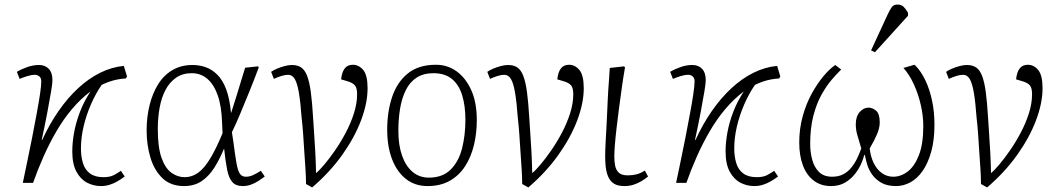

<svg xmlns="http://www.w3.org/2000/svg" viewBox="-20 -802 4650 842"><path d="M423 14Q391 14 362.5 -0.5Q334 -15 315.5 -48.5Q297 -82 297 -138Q297 -177 305 -221Q313 -265 330.5 -311Q348 -357 377 -401Q334 -369 296 -324Q258 -279 227 -225.5Q196 -172 170.5 -114.5Q145 -57 125 0H80Q88 -40 99 -91Q110 -142 120.5 -196.5Q131 -251 140.5 -301.5Q150 -352 155.5 -389.5Q161 -427 161 -445Q161 -460 152.5 -467Q144 -474 134 -474Q118 -474 99 -468Q80 -462 66 -456L54 -487Q74 -499 100 -508Q126 -517 151 -517Q178 -517 194 -500Q210 -483 210 -450Q210 -436 204 -400.5Q198 -365 188 -311.5Q178 -258 163 -189L165 -188Q197 -258 237 -315.5Q277 -373 323 -415.5Q369 -458 419.5 -483Q470 -508 523 -513L537 -467L532 -458Q514 -457 495.5 -453.5Q477 -450 460 -444Q443 -438 426 -430Q399 -391 378.5 -343.5Q358 -296 346.5 -247Q335 -198 335 -151Q335 -115 344 -86Q353 -57 375 -41Q397 -25 434 -25Q463 -25 481 -35Q499 -45 510 -53L527 -28Q511 -16 494.5 -6.5Q478 3 460 8.5Q442 14 423 14Z M787 14Q728 14 692 -21Q656 -56 639.5 -111.5Q623 -167 623 -230Q623 -289 636 -341Q649 -393 673.5 -432.5Q698 -472 736 -494.5Q774 -517 824 -517Q854 -517 881.5 -507.5Q909 -498 932.5 -475Q956 -452 971.5 -411.5Q987 -371 993 -308H994Q1008 -351 1018.5 -385.5Q1029 -420 1038 -449.5Q1047 -479 1055 -505L1111 -511L1115 -507Q1095 -453 1074 -401.5Q1053 -350 1034 -304.5Q1015 -259 997 -222L1003 -183Q1011 -121 1017 -87Q1023 -53 1032 -40Q1041 -27 1058 -27Q1074 -27 1088.5 -33.5Q1103 -40 1124 -53L1141 -28Q1128 -18 1112.5 -8Q1097 2 1080 8Q1063 14 1044 14Q1014 14 998.5 -4Q983 -22 976 -58Q969 -94 963 -149H962Q943 -103 919.5 -66Q896 -29 864 -7.5Q832 14 787 14ZM790 -25Q822 -25 849 -44.5Q876 -64 902 -107Q928 -150 956 -218L954 -261Q952 -335 935 -383.5Q918 -432 889 -456.5Q860 -481 821 -481Q781 -481 752.5 -461.5Q724 -442 706 -408Q688 -374 680 -329.5Q672 -285 672 -236Q672 -157 688 -111Q704 -65 731 -45Q758 -25 790 -25Z M1349 20 1322 5Q1322 -27 1319.5 -62.5Q1317 -98 1314.5 -136.5Q1312 -175 1309.5 -212.5Q1307 -250 1303 -283Q1298 -352 1291 -394Q1284 -436 1273 -455Q1262 -474 1243 -474Q1231 -474 1214.5 -469Q1198 -464 1181 -456L1169 -487Q1179 -494 1194 -500.5Q1209 -507 1227 -512Q1245 -517 1260 -517Q1285 -517 1301 -506Q1317 -495 1327 -469Q1337 -443 1343 -398.5Q1349 -354 1353 -287Q1355 -255 1357.5 -218Q1360 -181 1362.5 -137.5Q1365 -94 1366 -43Q1380 -54 1402 -80Q1424 -106 1449 -142Q1474 -178 1496 -219.5Q1518 -261 1532 -304.5Q1546 -348 1546 -389Q1546 -416 1536.5 -427.5Q1527 -439 1503 -446L1476 -454Q1479 -485 1491.5 -501.5Q1504 -518 1527 -518Q1554 -518 1573 -495Q1592 -472 1592 -415Q1592 -350 1563.5 -274.5Q1535 -199 1481 -123Q1427 -47 1349 20Z M1855 14Q1800 14 1760.5 -17Q1721 -48 1699.5 -103.5Q1678 -159 1678 -234Q1678 -312 1699.5 -376.5Q1721 -441 1768 -479.5Q1815 -518 1892 -518Q1942 -518 1982 -489.5Q2022 -461 2046.5 -407Q2071 -353 2071 -275Q2071 -218 2058.5 -166Q2046 -114 2020 -73.5Q1994 -33 1953 -9.5Q1912 14 1855 14ZM1861 -23Q1921 -23 1956.5 -58.5Q1992 -94 2006.5 -152Q2021 -210 2021 -277Q2021 -337 2007 -383.5Q1993 -430 1962 -455.5Q1931 -481 1881 -481Q1837 -481 1807 -461.5Q1777 -442 1759.5 -406.5Q1742 -371 1734.5 -325.5Q1727 -280 1727 -228Q1727 -166 1743 -120Q1759 -74 1789 -48.5Q1819 -23 1861 -23Z M2297 20 2270 5Q2270 -27 2267.5 -62.5Q2265 -98 2262.5 -136.5Q2260 -175 2257.5 -212.5Q2255 -250 2251 -283Q2246 -352 2239 -394Q2232 -436 2221 -455Q2210 -474 2191 -474Q2179 -474 2162.5 -469Q2146 -464 2129 -456L2117 -487Q2127 -494 2142 -500.5Q2157 -507 2175 -512Q2193 -517 2208 -517Q2233 -517 2249 -506Q2265 -495 2275 -469Q2285 -443 2291 -398.5Q2297 -354 2301 -287Q2303 -255 2305.5 -218Q2308 -181 2310.5 -137.5Q2313 -94 2314 -43Q2328 -54 2350 -80Q2372 -106 2397 -142Q2422 -178 2444 -219.5Q2466 -261 2480 -304.5Q2494 -348 2494 -389Q2494 -416 2484.5 -427.5Q2475 -439 2451 -446L2424 -454Q2427 -485 2439.5 -501.5Q2452 -518 2475 -518Q2502 -518 2521 -495Q2540 -472 2540 -415Q2540 -350 2511.5 -274.5Q2483 -199 2429 -123Q2375 -47 2297 20Z M2719 14Q2696 14 2680.5 7.5Q2665 1 2654.5 -14Q2644 -29 2639 -54Q2634 -79 2634 -115Q2634 -119 2634 -126.5Q2634 -134 2634.5 -145Q2635 -156 2635.5 -169.5Q2636 -183 2637 -199.5Q2638 -216 2639 -234.5Q2640 -253 2641 -273.5Q2642 -294 2643 -316Q2644 -338 2645 -361Q2646 -384 2647.5 -407.5Q2649 -431 2651 -455.5Q2653 -480 2654 -504L2716 -511L2721 -507Q2714 -467 2707.5 -421.5Q2701 -376 2695 -330Q2689 -284 2684 -241.5Q2679 -199 2676.5 -166.5Q2674 -134 2674 -115Q2674 -95 2677.5 -76Q2681 -57 2693.5 -45Q2706 -33 2733 -33Q2754 -33 2771.5 -37.5Q2789 -42 2808 -54L2822 -28Q2809 -17 2793 -7.5Q2777 2 2758.5 8Q2740 14 2719 14Z M3288 14Q3256 14 3227.5 -0.5Q3199 -15 3180.5 -48.5Q3162 -82 3162 -138Q3162 -177 3170 -221Q3178 -265 3195.5 -311Q3213 -357 3242 -401Q3199 -369 3161 -324Q3123 -279 3092 -225.5Q3061 -172 3035.5 -114.5Q3010 -57 2990 0H2945Q2953 -40 2964 -91Q2975 -142 2985.5 -196.5Q2996 -251 3005.5 -301.5Q3015 -352 3020.5 -389.5Q3026 -427 3026 -445Q3026 -460 3017.5 -467Q3009 -474 2999 -474Q2983 -474 2964 -468Q2945 -462 2931 -456L2919 -487Q2939 -499 2965 -508Q2991 -517 3016 -517Q3043 -517 3059 -500Q3075 -483 3075 -450Q3075 -436 3069 -400.5Q3063 -365 3053 -311.5Q3043 -258 3028 -189L3030 -188Q3062 -258 3102 -315.5Q3142 -373 3188 -415.5Q3234 -458 3284.5 -483Q3335 -508 3388 -513L3402 -467L3397 -458Q3379 -457 3360.5 -453.5Q3342 -450 3325 -444Q3308 -438 3291 -430Q3264 -391 3243.5 -343.5Q3223 -296 3211.5 -247Q3200 -198 3200 -151Q3200 -115 3209 -86Q3218 -57 3240 -41Q3262 -25 3299 -25Q3328 -25 3346 -35Q3364 -45 3375 -53L3392 -28Q3376 -16 3359.5 -6.5Q3343 3 3325 8.5Q3307 14 3288 14Z M3624 14Q3580 14 3548.5 -10Q3517 -34 3501 -77Q3485 -120 3485 -177Q3485 -237 3500 -291.5Q3515 -346 3539 -390Q3563 -434 3590.5 -467Q3618 -500 3643 -517L3669 -497Q3650 -479 3627 -452Q3604 -425 3582.5 -386.5Q3561 -348 3547 -294.5Q3533 -241 3533 -171Q3533 -136 3541.5 -103Q3550 -70 3571 -48.5Q3592 -27 3629 -27Q3657 -27 3677.5 -37.5Q3698 -48 3713 -66.5Q3728 -85 3738.5 -106.5Q3749 -128 3757 -151Q3744 -193 3738.5 -214Q3733 -235 3733 -257Q3733 -291 3750 -310.5Q3767 -330 3789 -330Q3806 -330 3822 -316.5Q3838 -303 3838 -265Q3838 -241 3826 -213Q3814 -185 3794 -151Q3798 -114 3812 -86Q3826 -58 3848 -42.5Q3870 -27 3897 -27Q3931 -27 3961 -50Q3991 -73 4010 -122Q4029 -171 4029 -249Q4029 -294 4018 -342Q4007 -390 3987.5 -432.5Q3968 -475 3942 -504L3990 -518L3995 -514Q4020 -488 4038.5 -449Q4057 -410 4067.5 -360.5Q4078 -311 4078 -255Q4078 -188 4064 -137.5Q4050 -87 4026.5 -53Q4003 -19 3972.5 -2.5Q3942 14 3910 14Q3871 14 3846 0Q3821 -14 3805.5 -35.5Q3790 -57 3783 -80.5Q3776 -104 3773 -122H3770Q3766 -105 3756 -82.5Q3746 -60 3728.5 -38Q3711 -16 3685.5 -1Q3660 14 3624 14ZM3817 -573 3800 -581 3873 -739Q3883 -760 3891 -771Q3899 -782 3916 -782Q3933 -782 3943 -772Q3953 -762 3962 -746V-733Z M4309 20 4282 5Q4282 -27 4279.5 -62.5Q4277 -98 4274.5 -136.5Q4272 -175 4269.5 -212.5Q4267 -250 4263 -283Q4258 -352 4251 -394Q4244 -436 4233 -455Q4222 -474 4203 -474Q4191 -474 4174.5 -469Q4158 -464 4141 -456L4129 -487Q4139 -494 4154 -500.5Q4169 -507 4187 -512Q4205 -517 4220 -517Q4245 -517 4261 -506Q4277 -495 4287 -469Q4297 -443 4303 -398.5Q4309 -354 4313 -287Q4315 -255 4317.5 -218Q4320 -181 4322.5 -137.5Q4325 -94 4326 -43Q4340 -54 4362 -80Q4384 -106 4409 -142Q4434 -178 4456 -219.5Q4478 -261 4492 -304.5Q4506 -348 4506 -389Q4506 -416 4496.5 -427.5Q4487 -439 4463 -446L4436 -454Q4439 -485 4451.5 -501.5Q4464 -518 4487 -518Q4514 -518 4533 -495Q4552 -472 4552 -415Q4552 -350 4523.5 -274.5Q4495 -199 4441 -123Q4387 -47 4309 20Z"/></svg>

Font: Literata 18pt ExtraLight
Style: Italic
Weight: 250
Italic angle: -2°
Designer: Latin by Veronika Burian and Jose Scaglione. Greek by Irene Vlachou. Cyrillic by Vera Evstafieva
Foundry: TypeTogether
Version: Version 3.103;gftools[0.9.29]